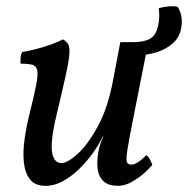

<svg xmlns="http://www.w3.org/2000/svg" viewBox="-20 -595 611 624"><path d="M128 9Q94 9 77.5 -12Q61 -33 57.5 -67.5Q54 -102 60 -143.5Q66 -185 76 -225Q91 -285 97.5 -318.5Q104 -352 101 -366.5Q98 -381 85 -384.5Q72 -388 47 -388Q46 -397 47 -407.5Q48 -418 52 -426Q67 -428 93.5 -434.5Q120 -441 146 -450.5Q172 -460 185 -467Q196 -460 201.5 -451.5Q207 -443 205.5 -420Q204 -397 193.5 -349.5Q183 -302 163 -218Q151 -168 148.5 -133.5Q146 -99 154.5 -82Q163 -65 180 -65Q199 -65 232 -94.5Q265 -124 298 -184.5Q331 -245 348 -337L371 -458H462L413 -210Q399 -140 394 -108Q389 -76 392.5 -68Q396 -60 407 -60Q425 -60 456 -91Q463 -85 467.5 -76.5Q472 -68 475 -59Q451 -31 420.5 -11Q390 9 363 9Q333 9 317 -5.5Q301 -20 297.5 -45Q294 -70 300 -103Q302 -115 306 -127Q310 -139 316 -151H314Q302 -126 282.5 -98.5Q263 -71 238 -46.5Q213 -22 185 -6.5Q157 9 128 9ZM427 -416 412 -458Q448 -458 467.5 -469Q487 -480 494 -512Q500 -539 496 -568Q507 -572 526 -574Q545 -576 557 -573Q565 -562 569 -544Q573 -526 569 -505Q564 -474 542 -454.5Q520 -435 490 -425.5Q460 -416 427 -416Z"/></svg>

Font: Vollkorn
Style: Italic
Weight: 400
Italic angle: -11°
Designer: Friedrich Althausen
Foundry: Friedrich Althausen
Version: Version 5.001